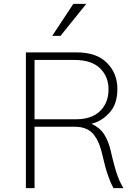

<svg xmlns="http://www.w3.org/2000/svg" viewBox="-20 -976 680 996"><path d="M159.2 -357.4H376Q455.1 -357.4 499 -399.9Q543 -442.4 543 -512.7Q543 -579.1 498.5 -622.1Q454.1 -665 367.2 -665H159.2ZM114.3 0V-704.1H379.9Q480.5 -704.1 534.7 -649.9Q588.9 -595.7 588.9 -514.6Q588.9 -434.6 546.4 -389.6Q503.9 -344.7 454.1 -334Q496.1 -315.4 519 -281.2Q542 -247.1 554.7 -192.4Q556.6 -183.6 562 -161.1Q567.4 -138.7 569.3 -132.3Q571.3 -126 575.7 -108.9Q580.1 -91.8 582.5 -85.4Q585 -79.1 589.4 -65.4Q593.8 -51.8 597.7 -43.5Q601.6 -35.2 607.4 -23.4Q613.3 -11.7 620.1 0H568.4Q553.7 -27.3 542.5 -59.6Q531.2 -91.8 525.9 -112.3Q520.5 -132.8 506.8 -189.5Q500 -214.8 491.7 -234.9Q483.4 -254.9 468.3 -275.4Q453.1 -295.9 428.2 -307.1Q403.3 -318.4 370.1 -318.4H159.2V0ZM251 -790 360.4 -956.1H427.7L293.9 -790Z"/></svg>

Font: Gothic A1 ExtraLight
Style: Regular
Weight: 275
Designer: HanYang I&C Co.,Ltd.
Foundry: HanYang I&C Co.,Ltd.
Version: Version 2.50